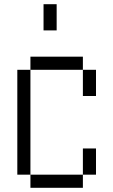

<svg xmlns="http://www.w3.org/2000/svg" viewBox="-20 -895 540 915"><path d="M125 -62.5V0H375V-62.5ZM125 -62.5Q125 -62.5 125 -562.5H62.5Q62.5 -562.5 62.5 -62.5ZM375 -62.5H437.5Q437.5 -62.5 437.5 -187.5H375Q375 -187.5 375 -62.5ZM375 -562.5Q375 -562.5 375 -437.5H437.5Q437.5 -437.5 437.5 -562.5ZM125 -562.5H375V-625H125ZM187.5 -875Q187.5 -875 187.5 -750H250Q250 -750 250 -875Z"/></svg>

Font: CalcUnifontExMono
Style: Regular
Weight: 500
Version: Version 15.0.06